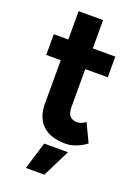

<svg xmlns="http://www.w3.org/2000/svg" viewBox="-160 -725 724 994"><g transform="rotate(20 202.0 -228.0)"><path d="M94 -147V-386H14V-500H94V-656H229V-500H353V-386H229V-177Q229 -144 242.5 -128.5Q256 -113 284 -113Q304 -113 329 -131L377 -30Q352 -11 322 0.5Q292 12 264 12Q181 12 137.5 -29Q94 -70 94 -147ZM161 49H292L217 200H115Z"/></g></svg>

Font: Oak Sans
Style: Bold
Weight: 700
Designer: Erik Kennedy, Walven
Foundry: Erik Kennedy, Walven
Version: Version 1.000